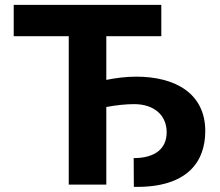

<svg xmlns="http://www.w3.org/2000/svg" viewBox="-20 -747 891 777"><path d="M632.8 -727.3H35.5V-600.5H258.2V0H410.2V-313.9C449.9 -321.4 489.3 -325.6 522.7 -325.6C604 -325.6 654.5 -280.5 654.5 -211.6C654.5 -146.7 609 -107.2 521 -107.2L521.7 9.2C737.9 13.5 810.7 -92.3 810.7 -216.6C810.7 -367.2 691.8 -436.8 531.2 -436.8C488.6 -436.8 447.4 -431.1 410.2 -423.7V-600.5H632.8Z"/></svg>

Font: Karasuma Gothic
Style: Bold
Weight: 700
Designer: Rasmus Andersson / Ryoko Nishizuka
Foundry: Genbu
Version: Version 1.00